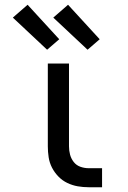

<svg xmlns="http://www.w3.org/2000/svg" viewBox="-20 -787 540 807"><path d="M409 0H353Q329 0 306.5 -4Q284 -8 263 -18Q242 -28 225.5 -45Q209 -62 198.5 -82.5Q188 -103 184.5 -126Q181 -149 181 -172V-520H270V-172Q270 -154 274.5 -137Q279 -120 290 -106Q301 -92 318 -86Q335 -80 353 -80H409ZM348 -578 204 -713 266 -767 399 -622ZM178 -578 34 -713 96 -767 229 -622Z"/></svg>

Font: Iosevka Bendy Medium
Style: Regular
Weight: 500
Monospace: yes
Designer: Belleve Invis
Foundry: Belleve Invis
Version: Version 30.1.2